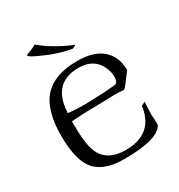

<svg xmlns="http://www.w3.org/2000/svg" viewBox="-157 -753 813 870"><g transform="rotate(-30 249.5 -318.5)"><path d="M240 8Q130 8 85 -54Q47 -109 47 -227Q47 -324 78 -385Q128 -484 280 -484Q368 -484 413 -442Q455 -403 455 -335L426 -297Q402 -263 395 -264Q373 -267 348 -267Q344 -267 338.5 -266.5Q333 -266 328 -266L254 -264Q214 -264 181.5 -262.5Q149 -261 122 -259V-243Q122 -142 140 -98Q171 -24 269 -24Q406 -24 430 -148Q431 -152 431 -155.5Q431 -159 431 -161L452 -171Q450 -151 449 -103Q450 -93 450.5 -81Q451 -69 451 -54Q450 -44 438 -34Q396 8 240 8ZM202 -296Q213 -296 224 -296Q235 -296 248 -297Q290 -298 320.5 -300Q351 -302 370 -304Q390 -307 390 -337Q390 -345 389 -353Q388 -361 385 -370Q360 -454 268 -454Q145 -454 127 -330Q126 -327 126 -319.5Q126 -312 124 -301Q135 -299 154.5 -297.5Q174 -296 202 -296ZM291 -542Q280 -543 248.5 -551Q217 -559 189 -570Q159 -582 139.5 -591Q120 -600 106 -608Q95 -616 95 -620Q95 -621 114 -628Q122 -631 131 -635Q140 -639 150 -645Q150 -645 157.5 -638.5Q165 -632 194 -611Q200 -608 218.5 -596.5Q237 -585 261 -573Q285 -561 306 -553Q308 -553 308 -552Q308 -550 291 -542Z"/></g></svg>

Font: Gideon Roman
Style: Regular
Weight: 400
Designer: Robert E. Leuschke
Foundry: Robert E. Leuschke
Version: Version 2.010